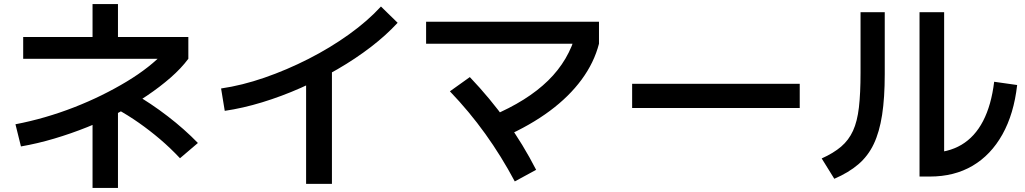

<svg xmlns="http://www.w3.org/2000/svg" viewBox="-20 -832 5040 944"><path d="M56 -221Q129 -235 201.5 -256Q274 -277 344.5 -304.5Q415 -332 480 -364Q545 -396 603 -431Q661 -466 708 -503Q755 -540 789 -577L820 -543H94V-650H435V-812H560V-650H906V-543Q871 -496 819 -450.5Q767 -405 702.5 -361.5Q638 -318 563.5 -278.5Q489 -239 409 -207Q329 -175 246.5 -150.5Q164 -126 83 -112ZM435 92V-306H560V92ZM865 -54Q817 -105 767 -147.5Q717 -190 663 -228Q609 -266 547 -300L635 -374Q722 -324 804.5 -260.5Q887 -197 953 -129Z M1067 -397Q1170 -412 1280 -450Q1390 -488 1497 -542.5Q1604 -597 1696 -663Q1788 -729 1853 -800L1935 -720Q1879 -659 1803.5 -601Q1728 -543 1640 -492Q1552 -441 1458 -399.5Q1364 -358 1269 -329Q1174 -300 1085 -287ZM1485 72V-502H1612V72Z M2398 -262Q2573 -336 2675 -436Q2777 -536 2812 -669L2925 -617Q2901 -524 2839.5 -440.5Q2778 -357 2683 -286.5Q2588 -216 2460 -159ZM2511 60Q2445 -64 2366 -174Q2287 -284 2192 -383L2290 -453Q2390 -348 2471 -235Q2552 -122 2616 3ZM2075 -617V-725H2925V-617Z M3088 -301V-420H3912V-301Z M4501 36V-772H4622V-18L4552 -81Q4641 -81 4707 -120Q4773 -159 4813.5 -237Q4854 -315 4868 -430L4981 -414Q4965 -272 4908.5 -171Q4852 -70 4762 -17Q4672 36 4552 36ZM4020 -53Q4078 -79 4115.5 -111Q4153 -143 4174 -189Q4195 -235 4203 -304Q4211 -373 4211 -475V-772H4330V-467Q4330 -351 4317 -267Q4304 -183 4276 -124Q4248 -65 4200 -24Q4152 17 4082 47Z"/></svg>

Font: M PLUS 1 SemiBold
Style: Regular
Weight: 600
Designer: Coji Morishita
Foundry: UNDERFOREST DESIGN
Version: Version 1.001